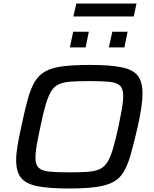

<svg xmlns="http://www.w3.org/2000/svg" viewBox="-20 -1066 876 1094"><path d="M372 8Q257 8 191.5 -5.5Q126 -19 99 -54Q72 -89 72 -154Q72 -189 80 -236.5Q88 -284 102 -347Q121 -438 138 -500Q155 -562 178.5 -601Q202 -640 240.5 -660.5Q279 -681 340 -688.5Q401 -696 493 -696Q608 -696 673.5 -682.5Q739 -669 765.5 -634Q792 -599 792 -533Q792 -497 785 -450.5Q778 -404 764 -341Q743 -250 725.5 -188Q708 -126 685 -87Q662 -48 623.5 -28Q585 -8 524.5 0Q464 8 372 8ZM376 -84Q438 -84 479.5 -87Q521 -90 547.5 -102Q574 -114 591.5 -141.5Q609 -169 623.5 -218Q638 -267 655 -344Q667 -402 674.5 -445Q682 -488 682 -520Q682 -561 663 -578.5Q644 -596 602 -600Q560 -604 488 -604Q425 -604 383.5 -601Q342 -598 315.5 -586Q289 -574 272 -546.5Q255 -519 240.5 -470Q226 -421 210 -344Q202 -305 195.5 -272.5Q189 -240 185.5 -214Q182 -188 182 -167Q182 -127 201 -109.5Q220 -92 262.5 -88Q305 -84 376 -84ZM600 -796 620 -885H707L689 -796ZM378 -796 397 -885H486L468 -796ZM398 -972 415 -1046H758L742 -972Z"/></svg>

Font: Saira Expanded Medium
Style: Italic
Weight: 500
Width: 7
Italic angle: -12°
Designer: Hector Gatti with collaboration of the Omnibus-Type team
Foundry: Omnibus-Type
Version: Version 1.101